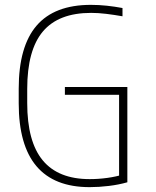

<svg xmlns="http://www.w3.org/2000/svg" viewBox="-20 -760 640 790"><path d="M349 10Q57 10 57 -335V-395Q57 -569 130.5 -654.5Q204 -740 354 -740Q387 -740 419.5 -736.5Q452 -733 484 -727V-693Q450 -699 417 -703Q384 -707 355 -707Q221 -707 156.5 -630.5Q92 -554 92 -394V-336Q92 -177 156 -100Q220 -23 349 -23Q385 -23 421.5 -28Q458 -33 490 -43L470 -25V-370H247V-402H504V-10Q469 0 428 5Q387 10 349 10Z"/></svg>

Font: M PLUS Code Latin Expanded ExtraLight
Style: Regular
Weight: 250
Width: 7
Designer: Coji Morishita
Foundry: UNDERFOREST DESIGN
Version: Version 1.002; ttfautohint (v1.8.3)